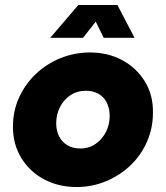

<svg xmlns="http://www.w3.org/2000/svg" viewBox="-20 -739 666 772"><path d="M288 13Q215 13 157 -18Q99 -49 65.5 -104Q32 -159 32 -229Q32 -293 57 -347.5Q82 -402 125 -442.5Q168 -483 224 -505.5Q280 -528 342 -528Q414 -528 471.5 -497Q529 -466 562.5 -411.5Q596 -357 595 -286Q595 -223 570.5 -168Q546 -113 503.5 -73Q461 -33 405.5 -10Q350 13 288 13ZM303 -142Q338 -142 364.5 -160.5Q391 -179 406 -208.5Q421 -238 421 -273Q421 -303 409.5 -326Q398 -349 376.5 -361.5Q355 -374 325 -374Q290 -374 263 -356Q236 -338 221 -308Q206 -278 206 -243Q206 -214 217.5 -191Q229 -168 251 -155Q273 -142 303 -142ZM182 -587 295 -719H452L521 -587H397L365 -652L314 -587Z"/></svg>

Font: MuseoModerno Thin ExtraBold
Style: Italic
Weight: 800
Italic angle: -9°
Version: Version 1.003